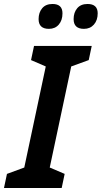

<svg xmlns="http://www.w3.org/2000/svg" viewBox="-56 -945 511 965"><path d="M258 -878Q258 -925 208 -925Q174 -925 156 -903.5Q138 -882 138 -849Q138 -800 190 -800Q221 -800 239.5 -821.5Q258 -843 258 -878ZM435 -878Q435 -925 384 -925Q350 -925 332 -903.5Q314 -882 314 -849Q314 -800 366 -800Q397 -800 416 -821.5Q435 -843 435 -878ZM254 0 269 -71 194 -103 302 -611 390 -643 405 -714H115L100 -643L174 -611L66 -103L-21 -71L-36 0Z"/></svg>

Font: Noto Sans UI SemiCondensed
Style: Bold Italic
Weight: 700
Width: 4
Designer: Monotype Design Team
Foundry: Monotype Imaging Inc.
Version: 1.001